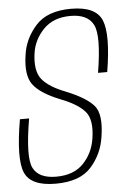

<svg xmlns="http://www.w3.org/2000/svg" viewBox="-51 -718 505 760"><g transform="rotate(-5 202.0 -338.0)"><path d="M139.5 5Q41.5 5 17.5 -50.2Q-6.5 -105.5 20.5 -261.5H57Q31 -110 52.8 -66.2Q74.5 -22.5 144 -22.5Q213.5 -22.5 252 -62.2Q290.5 -102 299.5 -159.5Q311.5 -234.5 283 -267.5Q254.5 -300.5 186.5 -326.5Q109 -357.5 80.8 -395.2Q52.5 -433 65 -513.5Q73.5 -577 119.2 -628.2Q165 -679.5 260 -679.5Q358 -679.5 381.8 -622.5Q405.5 -565.5 381 -417.5H344.5Q368.5 -562.5 346.2 -607Q324 -651.5 255.5 -651.5Q187.5 -651.5 148.2 -611.2Q109 -571 101 -517.5Q91 -447 118.2 -413.2Q145.5 -379.5 212.5 -354Q292 -321.5 321 -287Q350 -252.5 336 -164Q326.5 -97 281.5 -46Q236.5 5 139.5 5Z"/></g></svg>

Font: Anybody ExtraLight
Style: Italic
Weight: 200
Italic angle: -10°
Designer: Tyler Finck
Foundry: Etcetera Type Company
Version: Version 1.010; ttfautohint (v1.8.3) -l 8 -r 50 -G 200 -x 14 